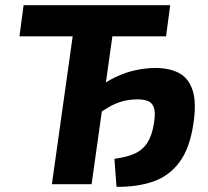

<svg xmlns="http://www.w3.org/2000/svg" viewBox="-20 -710 801 740"><path d="M636 -690 620 -570H55L71 -690ZM430 -690 333 0H180L277 -690ZM580 -448Q633 -448 670 -428.5Q707 -409 722.5 -361.5Q738 -314 725 -231Q711 -137 671 -84Q631 -31 569.5 -10Q508 11 429 10L421 -98Q468 -104 499 -118Q530 -132 548 -160Q566 -188 573 -233Q580 -274 573.5 -294Q567 -314 550.5 -320.5Q534 -327 511 -327Q481 -327 455.5 -320.5Q430 -314 404.5 -300Q379 -286 347 -263L348 -364Q387 -395 426.5 -413.5Q466 -432 505 -440Q544 -448 580 -448Z"/></svg>

Font: Exo 2
Style: Bold Italic
Weight: 700
Italic angle: -8°
Designer: Natanael Gama
Foundry: Natanael Gama
Version: Version 2.010